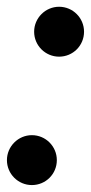

<svg xmlns="http://www.w3.org/2000/svg" viewBox="-37 -532 262 554"><path d="M55 2C95 2 127 -30 127 -70C127 -109.5 95 -142 55 -142C15.5 -142 -17 -109.5 -17 -70C-17 -30 15.5 2 55 2ZM133.5 -368.5C173.5 -368.5 205.5 -400.5 205.5 -440.5C205.5 -480 173.5 -512.5 133.5 -512.5C94 -512.5 61.5 -480 61.5 -440.5C61.5 -400.5 94 -368.5 133.5 -368.5Z"/></svg>

Font: Beautique Display Thin
Style: Bold
Weight: 500
Italic angle: -12°
Designer: Nhat-Quang Ngo
Version: Version 1.100;Glyphs 3.2.3 (3260)